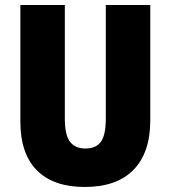

<svg xmlns="http://www.w3.org/2000/svg" viewBox="-20 -734 679 764"><path d="M578 -255Q578 -127 511.5 -58.5Q445 10 317 10Q193 10 127 -56Q61 -122 61 -251V-714H238V-261Q238 -197 258.5 -170Q279 -143 320 -143Q362 -143 381.5 -170Q401 -197 401 -262V-714H578Z"/></svg>

Font: Noto Sans Gujarati UI Condensed Black
Style: Regular
Weight: 900
Width: 3
Designer: Jelle Bosma - Monotype Design Team, Universal Thirst
Foundry: Monotype Imaging Inc.
Version: Version 2.106; ttfautohint (v1.8.4.7-5d5b)